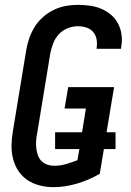

<svg xmlns="http://www.w3.org/2000/svg" viewBox="-20 -763 540 791"><path d="M200 8Q171 8 143.5 1Q116 -6 93.5 -21Q71 -36 56 -58.5Q41 -81 34 -108Q27 -135 27.5 -164Q28 -193 33 -222L88 -556Q92 -581 100.5 -605.5Q109 -630 123 -652.5Q137 -675 157.5 -693Q178 -711 202 -722.5Q226 -734 251 -738.5Q276 -743 301 -743Q326 -743 351 -739.5Q376 -736 398 -726.5Q420 -717 438 -701.5Q456 -686 467 -664.5Q478 -643 481 -618Q484 -593 479 -568Q479 -566 479 -564.5Q479 -563 478 -562H378Q378 -562 378 -563Q378 -564 378 -565Q381 -583 378 -600.5Q375 -618 364 -631Q353 -644 336 -649.5Q319 -655 301 -655Q280 -655 258.5 -646.5Q237 -638 222 -621.5Q207 -605 199 -584Q191 -563 187 -542L132 -207Q129 -192 128.5 -177.5Q128 -163 130 -148.5Q132 -134 137 -121Q142 -108 152 -98.5Q162 -89 175.5 -84.5Q189 -80 204 -80Q228 -80 252 -87Q276 -94 299 -103L307 -149H207V-218H318L334 -316H246L261 -404H450L419 -218H456V-149H408L391 -47Q346 -21 297 -6.5Q248 8 200 8Z"/></svg>

Font: Iosevka SS04 Semibold
Style: Italic
Weight: 600
Italic angle: -9°
Monospace: yes
Designer: Belleve Invis
Foundry: Belleve Invis
Version: Version 19.0.0; ttfautohint (v1.8.4)